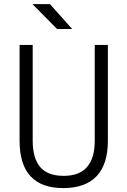

<svg xmlns="http://www.w3.org/2000/svg" viewBox="-20 -914 626 943"><path d="M291 9.8Q76.2 9.8 76.2 -222.7V-693.4H140.6V-222.7Q140.6 -137.2 177.2 -93.8Q213.9 -50.3 293 -50.3Q445.3 -50.3 445.3 -222.7V-693.4H509.8V-222.7Q509.8 -106.4 454.1 -48.3Q398.4 9.8 291 9.8ZM260.3 -771.5 139.6 -893.6H225.6L334.5 -771.5Z"/></svg>

Font: Cascadia Mono PL Light
Style: Regular
Weight: 300
Monospace: yes
Designer: Aaron Bell
Foundry: Saja Typeworks
Version: Version 2404.023; ttfautohint (v1.8.4)